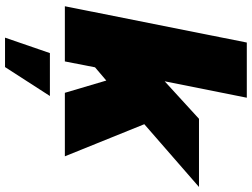

<svg xmlns="http://www.w3.org/2000/svg" viewBox="-142 -640 1026 783"><g transform="rotate(90 371.5 -249.0)"><path d="M618 0H359L309 -169L255 -123L231 0H6L154 -742H379L312 -407L465 -547H743L487 -324ZM254 244H134L197 61H372Z"/></g></svg>

Font: Argentum Sans Black
Style: Italic
Weight: 900
Italic angle: -11°
Designer: Julieta Ulanovsky (font), Cristiano Sobral (main changes and remaster)
Foundry: Julieta Ulanovsky (font), Cristiano Sobral (main changes and remaster)
Version: Version 2.007;June 15, 2022;FontCreator 14.0.0.2814 64-bit; 